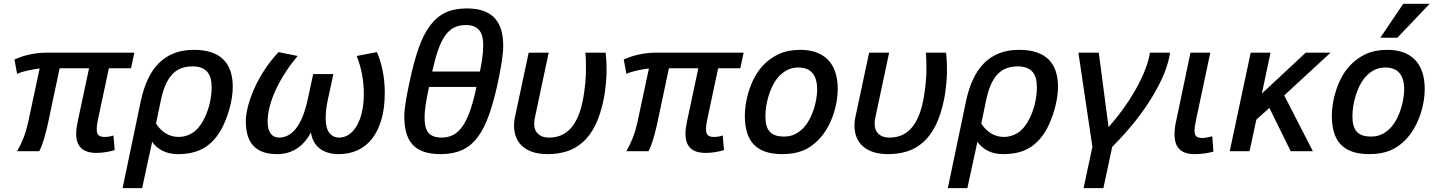

<svg xmlns="http://www.w3.org/2000/svg" viewBox="-20 -786 7465 998"><path d="M576.2 -5.9Q568.4 -3.4 557.4 -0.7Q546.4 2 533.9 4.2Q521.5 6.3 508.1 7.6Q494.6 8.8 481.9 8.8Q427.7 8.8 401.9 -16.1Q376 -41 376 -90.8Q376 -104.5 377.9 -120.1Q379.9 -135.7 383.8 -153.8L442.9 -431.2H290L229 -143.1Q219.7 -101.6 209 -64.7Q198.2 -27.8 184.1 0H68.8Q88.9 -35.2 102.8 -70.8Q116.7 -106.4 126 -148.9L186 -430.2Q174.3 -428.7 159.2 -426.3Q144 -423.8 127.9 -420.4Q111.8 -417 96.4 -412.4Q81.1 -407.7 68.8 -401.9L55.2 -477.1Q68.4 -482.9 86.2 -489.3Q104 -495.6 125.5 -500.7Q147 -505.9 171.1 -509Q195.3 -512.2 221.2 -512.2H678.2L661.1 -431.2H545.9L487.8 -158.2Q484.9 -144.5 483.9 -133.3Q482.9 -122.1 482.9 -113.8Q482.9 -91.3 492.9 -82.8Q502.9 -74.2 523.9 -74.2Q535.2 -74.2 547.6 -76.2Q560.1 -78.1 569.8 -82Z M617.2 191.9 711.9 -261.2Q725.6 -324.7 748.5 -374Q771.5 -423.3 805.2 -457.3Q838.9 -491.2 884 -509Q929.2 -526.9 987.8 -526.9Q1041 -526.9 1079.3 -513.7Q1117.7 -500.5 1142.1 -475.8Q1166.5 -451.2 1178.2 -415.5Q1189.9 -379.9 1189.9 -335Q1189.9 -308.6 1185.3 -278.8Q1180.7 -249 1172.4 -219.2Q1164.1 -189.5 1152.8 -161.6Q1141.6 -133.8 1128.9 -110.8Q1108.4 -75.7 1084.5 -51.5Q1060.5 -27.3 1032.7 -12.7Q1004.9 2 973.1 8.5Q941.4 15.1 904.8 15.1Q857.9 15.1 823.7 -2.9Q789.6 -21 771 -48.8L718.8 191.9ZM791 -144Q810.5 -112.3 840.8 -93.3Q871.1 -74.2 909.2 -74.2Q945.3 -74.2 978 -93.8Q1010.7 -113.3 1035.2 -157.2Q1057.1 -196.3 1068.6 -242.7Q1080.1 -289.1 1080.1 -333Q1080.1 -357.9 1075 -377.7Q1069.8 -397.5 1058.1 -411.6Q1046.4 -425.8 1027.3 -433.3Q1008.3 -440.9 981 -440.9Q950.2 -440.9 924.6 -432.1Q898.9 -423.3 878.2 -402.6Q857.4 -381.8 841.8 -347.7Q826.2 -313.5 815.9 -263.2Z M1939 -515.1Q1957 -475.6 1968.5 -421.1Q1980 -366.7 1980 -303.2Q1980 -223.6 1962.4 -163.8Q1944.8 -104 1913.3 -64.2Q1881.8 -24.4 1837.9 -4.6Q1793.9 15.1 1741.2 15.1Q1707.5 15.1 1682.1 6.8Q1656.7 -1.5 1638.9 -16.4Q1621.1 -31.2 1610.4 -52Q1599.6 -72.8 1596.2 -98.1Q1566.9 -42 1522.2 -13.4Q1477.5 15.1 1420.9 15.1Q1377.4 15.1 1346.7 3.9Q1315.9 -7.3 1296.1 -29.1Q1276.4 -50.8 1267.1 -82.8Q1257.8 -114.7 1257.8 -155.8Q1257.8 -183.1 1264.4 -214.1Q1271 -245.1 1282.5 -277.6Q1293.9 -310.1 1309.8 -343Q1325.7 -376 1344.7 -406.7Q1363.8 -437.5 1385 -465.1Q1406.2 -492.7 1428.2 -515.1L1526.9 -495.1Q1493.7 -455.6 1465.1 -411.9Q1436.5 -368.2 1415.5 -323.7Q1394.5 -279.3 1382.8 -235.8Q1371.1 -192.4 1371.1 -153.8Q1371.1 -113.3 1386.7 -92Q1402.3 -70.8 1431.2 -70.8Q1454.6 -70.8 1476.6 -82Q1498.5 -93.3 1517.3 -116.7Q1536.1 -140.1 1551.5 -176.5Q1566.9 -212.9 1578.1 -263.2L1607.9 -400.9H1712.9L1683.1 -263.2Q1677.7 -236.8 1675.3 -214.8Q1672.9 -192.9 1672.9 -170.9Q1672.9 -119.6 1692.1 -95.2Q1711.4 -70.8 1742.2 -70.8Q1770 -70.8 1793.5 -86.4Q1816.9 -102.1 1834.2 -131.6Q1851.6 -161.1 1861.3 -203.1Q1871.1 -245.1 1871.1 -297.9Q1871.1 -352.5 1861.1 -402.6Q1851.1 -452.6 1834 -495.1Z M2474.6 -414.1Q2482.4 -452.1 2487.1 -486.3Q2491.7 -520.5 2491.7 -553.2Q2491.7 -575.7 2487.3 -594.7Q2482.9 -613.8 2472.4 -627.2Q2461.9 -640.6 2444.6 -648.2Q2427.2 -655.8 2401.9 -655.8Q2365.2 -655.8 2338.6 -641.8Q2312 -627.9 2292 -598.4Q2272 -568.8 2256.3 -523.2Q2240.7 -477.5 2226.6 -414.1ZM2405.8 -742.2Q2456.5 -742.2 2492.4 -729.5Q2528.3 -716.8 2551.3 -691.9Q2574.2 -667 2585 -630.9Q2595.7 -594.7 2595.7 -547.9Q2595.7 -513.2 2588.1 -465.6Q2580.6 -418 2569.8 -365.2Q2547.9 -262.7 2522.5 -190.4Q2497.1 -118.2 2462.6 -72.5Q2428.2 -26.9 2381.6 -5.9Q2335 15.1 2271 15.1Q2218.3 15.1 2182.1 2.4Q2146 -10.3 2123.8 -35.2Q2101.6 -60.1 2091.6 -96.4Q2081.5 -132.8 2081.5 -180.2Q2081.5 -196.8 2083.7 -217.8Q2085.9 -238.8 2089.8 -262.5Q2093.8 -286.1 2098.9 -312Q2104 -337.9 2109.9 -365.2Q2130.9 -463.9 2155.8 -535.2Q2180.7 -606.4 2215.1 -652.6Q2249.5 -698.7 2295.7 -720.5Q2341.8 -742.2 2405.8 -742.2ZM2210 -334Q2200.2 -288.6 2193.6 -248.5Q2187 -208.5 2187 -172.9Q2187 -147.9 2191.4 -128.9Q2195.8 -109.9 2206.3 -96.9Q2216.8 -84 2233.9 -77.4Q2251 -70.8 2275.9 -70.8Q2310.5 -70.8 2337.6 -85.7Q2364.7 -100.6 2386.2 -132.6Q2407.7 -164.6 2424.8 -214.4Q2441.9 -264.2 2456.5 -334Z M2728 -512.2H2832L2762.2 -183.1Q2760.7 -176.8 2759.8 -171.6Q2758.8 -166.5 2758.1 -161.9Q2757.3 -157.2 2757.1 -152.1Q2756.8 -147 2756.8 -140.1Q2756.8 -126 2761.2 -113.5Q2765.6 -101.1 2775.1 -91.6Q2784.7 -82 2799.1 -76.4Q2813.5 -70.8 2834 -70.8Q2866.2 -70.8 2893.6 -81.5Q2920.9 -92.3 2942.9 -115Q2964.8 -137.7 2981.2 -172.9Q2997.6 -208 3007.8 -256.8Q3013.2 -282.2 3016.6 -306.9Q3020 -331.5 3022.2 -353.8Q3024.4 -376 3025.1 -394.3Q3025.9 -412.6 3025.9 -424.8Q3025.9 -458 3025.1 -478Q3024.4 -498 3022.9 -512.2H3127.9Q3129.4 -501.5 3131.1 -479Q3132.8 -456.5 3132.8 -417Q3132.8 -406.2 3132.1 -389.4Q3131.3 -372.6 3129.4 -352.3Q3127.4 -332 3124.5 -310.1Q3121.6 -288.1 3117.2 -267.1Q3101.1 -188.5 3074 -134.5Q3046.9 -80.6 3009.8 -47.4Q2972.7 -14.2 2926.8 0.5Q2880.9 15.1 2827.1 15.1Q2782.2 15.1 2749.3 4.2Q2716.3 -6.8 2694.8 -26.4Q2673.3 -45.9 2662.6 -73Q2651.9 -100.1 2651.9 -132.8Q2651.9 -145.5 2653.6 -159.4Q2655.3 -173.3 2659.2 -189Z M3743.2 -5.9Q3735.4 -3.4 3724.4 -0.7Q3713.4 2 3700.9 4.2Q3688.5 6.3 3675 7.6Q3661.6 8.8 3648.9 8.8Q3594.7 8.8 3568.8 -16.1Q3543 -41 3543 -90.8Q3543 -104.5 3544.9 -120.1Q3546.9 -135.7 3550.8 -153.8L3609.9 -431.2H3457L3396 -143.1Q3386.7 -101.6 3376 -64.7Q3365.2 -27.8 3351.1 0H3235.8Q3255.9 -35.2 3269.8 -70.8Q3283.7 -106.4 3293 -148.9L3353 -430.2Q3341.3 -428.7 3326.2 -426.3Q3311 -423.8 3294.9 -420.4Q3278.8 -417 3263.4 -412.4Q3248 -407.7 3235.8 -401.9L3222.2 -477.1Q3235.4 -482.9 3253.2 -489.3Q3271 -495.6 3292.5 -500.7Q3314 -505.9 3338.1 -509Q3362.3 -512.2 3388.2 -512.2H3845.2L3828.1 -431.2H3712.9L3654.8 -158.2Q3651.9 -144.5 3650.9 -133.3Q3649.9 -122.1 3649.9 -113.8Q3649.9 -91.3 3659.9 -82.8Q3669.9 -74.2 3690.9 -74.2Q3702.1 -74.2 3714.6 -76.2Q3727.1 -78.1 3736.8 -82Z M3851.6 -185.1Q3851.6 -211.4 3856.4 -244.6Q3861.3 -277.8 3872.3 -312.7Q3883.3 -347.7 3901.1 -382.1Q3918.9 -416.5 3945.3 -444.8Q3980 -482.4 4027.3 -504.6Q4074.7 -526.9 4140.6 -526.9Q4186 -526.9 4221.9 -514.2Q4257.8 -501.5 4283 -476.1Q4308.1 -450.7 4321.3 -412.1Q4334.5 -373.5 4334.5 -321.8Q4334.5 -294.9 4329.1 -260.7Q4323.7 -226.6 4311.5 -190.4Q4299.3 -154.3 4279.5 -119.4Q4259.8 -84.5 4231.4 -56.2Q4213.4 -38.1 4193.6 -24.7Q4173.8 -11.2 4151.4 -2.4Q4128.9 6.3 4102.8 10.7Q4076.7 15.1 4046.4 15.1Q3993.2 15.1 3956.1 1.7Q3918.9 -11.7 3895.8 -37.4Q3872.6 -63 3862.1 -100.1Q3851.6 -137.2 3851.6 -185.1ZM3958.5 -182.1Q3958.5 -155.3 3963.6 -135.5Q3968.8 -115.7 3980.2 -102.5Q3991.7 -89.4 4010.3 -82.8Q4028.8 -76.2 4055.7 -76.2Q4088.9 -76.2 4115 -89.8Q4141.1 -103.5 4161.6 -127Q4176.8 -144.5 4189.2 -168.5Q4201.7 -192.4 4210 -218.5Q4218.3 -244.6 4222.9 -271.2Q4227.5 -297.9 4227.5 -320.8Q4227.5 -435.1 4129.4 -435.1Q4094.2 -435.1 4066.7 -419.2Q4039.1 -403.3 4018.6 -377Q4004.4 -358.9 3993.4 -335.4Q3982.4 -312 3974.6 -285.9Q3966.8 -259.8 3962.6 -233.2Q3958.5 -206.5 3958.5 -182.1Z M4497.6 -512.2H4601.6L4531.7 -183.1Q4530.3 -176.8 4529.3 -171.6Q4528.3 -166.5 4527.6 -161.9Q4526.9 -157.2 4526.6 -152.1Q4526.4 -147 4526.4 -140.1Q4526.4 -126 4530.8 -113.5Q4535.2 -101.1 4544.7 -91.6Q4554.2 -82 4568.6 -76.4Q4583 -70.8 4603.5 -70.8Q4635.7 -70.8 4663.1 -81.5Q4690.4 -92.3 4712.4 -115Q4734.4 -137.7 4750.7 -172.9Q4767.1 -208 4777.3 -256.8Q4782.7 -282.2 4786.1 -306.9Q4789.6 -331.5 4791.7 -353.8Q4793.9 -376 4794.7 -394.3Q4795.4 -412.6 4795.4 -424.8Q4795.4 -458 4794.7 -478Q4793.9 -498 4792.5 -512.2H4897.5Q4898.9 -501.5 4900.6 -479Q4902.3 -456.5 4902.3 -417Q4902.3 -406.2 4901.6 -389.4Q4900.9 -372.6 4898.9 -352.3Q4897 -332 4894 -310.1Q4891.1 -288.1 4886.7 -267.1Q4870.6 -188.5 4843.5 -134.5Q4816.4 -80.6 4779.3 -47.4Q4742.2 -14.2 4696.3 0.5Q4650.4 15.1 4596.7 15.1Q4551.8 15.1 4518.8 4.2Q4485.8 -6.8 4464.4 -26.4Q4442.9 -45.9 4432.1 -73Q4421.4 -100.1 4421.4 -132.8Q4421.4 -145.5 4423.1 -159.4Q4424.8 -173.3 4428.7 -189Z M4906.7 191.9 5001.5 -261.2Q5015.1 -324.7 5038.1 -374Q5061 -423.3 5094.7 -457.3Q5128.4 -491.2 5173.6 -509Q5218.8 -526.9 5277.3 -526.9Q5330.6 -526.9 5368.9 -513.7Q5407.2 -500.5 5431.6 -475.8Q5456.1 -451.2 5467.8 -415.5Q5479.5 -379.9 5479.5 -335Q5479.5 -308.6 5474.9 -278.8Q5470.2 -249 5461.9 -219.2Q5453.6 -189.5 5442.4 -161.6Q5431.2 -133.8 5418.5 -110.8Q5397.9 -75.7 5374 -51.5Q5350.1 -27.3 5322.3 -12.7Q5294.4 2 5262.7 8.5Q5231 15.1 5194.3 15.1Q5147.5 15.1 5113.3 -2.9Q5079.1 -21 5060.5 -48.8L5008.3 191.9ZM5080.6 -144Q5100.1 -112.3 5130.4 -93.3Q5160.6 -74.2 5198.7 -74.2Q5234.9 -74.2 5267.6 -93.8Q5300.3 -113.3 5324.7 -157.2Q5346.7 -196.3 5358.2 -242.7Q5369.6 -289.1 5369.6 -333Q5369.6 -357.9 5364.5 -377.7Q5359.4 -397.5 5347.7 -411.6Q5335.9 -425.8 5316.9 -433.3Q5297.9 -440.9 5270.5 -440.9Q5239.7 -440.9 5214.1 -432.1Q5188.5 -423.3 5167.7 -402.6Q5147 -381.8 5131.3 -347.7Q5115.7 -313.5 5105.5 -263.2Z M5691.4 -512.2 5742.2 -125Q5780.3 -168 5814.9 -215.3Q5849.6 -262.7 5877.4 -310.8Q5905.3 -358.9 5925.3 -405.8Q5945.3 -452.6 5954.1 -495.1L5957 -512.2H6062L6058.1 -490.2Q6045.9 -432.1 6016.4 -369.9Q5986.8 -307.6 5946.5 -246.6Q5906.2 -185.5 5858.2 -128.4Q5810.1 -71.3 5761.2 -22.9L5715.3 191.9H5612.3L5658.2 -22.9L5585.4 -512.2Z M6287.1 2Q6267.6 7.8 6241.7 11.5Q6215.8 15.1 6189.9 15.1Q6160.6 15.1 6140.6 7.8Q6120.6 0.5 6108.2 -13.2Q6095.7 -26.9 6090.3 -45.7Q6085 -64.5 6085 -87.9Q6085 -103 6087.2 -121.3Q6089.4 -139.6 6094.2 -160.2L6168 -512.2H6271L6195.8 -157.2Q6192.9 -141.6 6190.9 -128.9Q6189 -116.2 6189 -106.9Q6189 -86.4 6198 -77.6Q6207 -68.8 6228 -68.8Q6240.2 -68.8 6255.1 -71.5Q6270 -74.2 6281.2 -78.1Z M6689 0 6578.1 -225.1 6510.3 -164.1 6475.1 0H6372.1L6481 -512.2H6584L6539.1 -299.8L6767.1 -512.2H6896L6655.3 -290L6804.2 0Z M6902.8 -185.1Q6902.8 -211.4 6907.7 -244.6Q6912.6 -277.8 6923.6 -312.7Q6934.6 -347.7 6952.4 -382.1Q6970.2 -416.5 6996.6 -444.8Q7031.2 -482.4 7078.6 -504.6Q7126 -526.9 7191.9 -526.9Q7237.3 -526.9 7273.2 -514.2Q7309.1 -501.5 7334.2 -476.1Q7359.4 -450.7 7372.6 -412.1Q7385.7 -373.5 7385.7 -321.8Q7385.7 -294.9 7380.4 -260.7Q7375 -226.6 7362.8 -190.4Q7350.6 -154.3 7330.8 -119.4Q7311 -84.5 7282.7 -56.2Q7264.6 -38.1 7244.9 -24.7Q7225.1 -11.2 7202.6 -2.4Q7180.2 6.3 7154.1 10.7Q7127.9 15.1 7097.7 15.1Q7044.4 15.1 7007.3 1.7Q6970.2 -11.7 6947 -37.4Q6923.8 -63 6913.3 -100.1Q6902.8 -137.2 6902.8 -185.1ZM7009.8 -182.1Q7009.8 -155.3 7014.9 -135.5Q7020 -115.7 7031.5 -102.5Q7043 -89.4 7061.5 -82.8Q7080.1 -76.2 7106.9 -76.2Q7140.1 -76.2 7166.3 -89.8Q7192.4 -103.5 7212.9 -127Q7228 -144.5 7240.5 -168.5Q7252.9 -192.4 7261.2 -218.5Q7269.5 -244.6 7274.2 -271.2Q7278.8 -297.9 7278.8 -320.8Q7278.8 -435.1 7180.7 -435.1Q7145.5 -435.1 7117.9 -419.2Q7090.3 -403.3 7069.8 -377Q7055.7 -358.9 7044.7 -335.4Q7033.7 -312 7025.9 -285.9Q7018.1 -259.8 7013.9 -233.2Q7009.8 -206.5 7009.8 -182.1ZM7243.2 -589.8H7154.8L7273.9 -766.1H7411.1Z"/></svg>

Font: Clear Sans Medium
Style: Italic
Weight: 500
Italic angle: -12°
Foundry: Intel Corporation
Version: Version 1.00